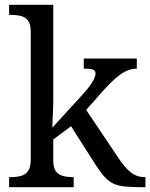

<svg xmlns="http://www.w3.org/2000/svg" viewBox="-20 -780 626 800"><path d="M18 0V-42H26Q49 -42 67.5 -47Q86 -52 97 -67.5Q108 -83 108 -114V-650Q108 -680 96.5 -694.5Q85 -709 66.5 -713.5Q48 -718 26 -718H18V-760H202V-374Q202 -361 201.5 -340Q201 -319 200 -298Q199 -277 198.5 -262.5Q198 -248 198 -248L323 -385Q345 -409 356.5 -425.5Q368 -442 373 -453.5Q378 -465 378 -474Q378 -487 366 -490.5Q354 -494 329 -494V-536H550V-494Q533 -494 516 -488Q499 -482 482 -470Q465 -458 447 -440.5Q429 -423 409 -401L339 -322L472 -124Q498 -84 523.5 -63Q549 -42 583 -42H586V0H572Q529 0 500 -3Q471 -6 451.5 -15.5Q432 -25 414.5 -44.5Q397 -64 376 -97L276 -254L202 -199V-109Q202 -80 213.5 -65.5Q225 -51 243.5 -46.5Q262 -42 284 -42H287V0Z"/></svg>

Font: Noto Serif Tibetan
Style: Regular
Weight: 400
Designer: Monotype Design Team
Foundry: Monotype Imaging Inc.
Version: Version 2.103